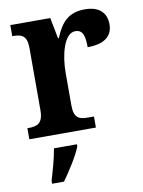

<svg xmlns="http://www.w3.org/2000/svg" viewBox="-86 -608 662 889"><g transform="rotate(-10 245.0 -163.5)"><path d="M18 0H331V-52H301C264 -52 237 -60 237 -119V-274C237 -355 261 -456 314 -456C349 -456 358 -428 358 -373C432 -373 476 -401 476 -460C476 -512 445 -548 375 -548C299 -548 263 -509 234 -438H230L211 -536H23V-484H26C67 -484 92 -475 92 -416V-124C92 -61 64 -52 22 -52H18ZM86 208V221H142C173 178 215 113 231 71V61H123C116 106 98 167 86 208Z"/></g></svg>

Font: Noto Serif Georgian SemiCondensed Bold
Style: Regular
Weight: 700
Width: 4
Designer: Monotype Design Team, Akaki Razmadze
Foundry: Google LLC
Version: Version 2.003